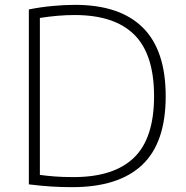

<svg xmlns="http://www.w3.org/2000/svg" viewBox="-20 -767 766 792"><path d="M278.5 5Q233.5 5 192.8 2.5Q152 0 99 -6.5V-728Q145.5 -737.5 195.2 -742.2Q245 -747 289.5 -747Q474 -747 568.8 -653.5Q663.5 -560 663.5 -370Q663.5 -178 566.2 -86.5Q469 5 278.5 5ZM283.5 -36.5Q449.5 -36.5 532.5 -116.5Q615.5 -196.5 615.5 -370Q615.5 -543 533.8 -624Q452 -705 288 -705Q254 -705 218.5 -702Q183 -699 144.5 -693V-45.5Q174.5 -41.5 207.2 -39Q240 -36.5 283.5 -36.5Z"/></svg>

Font: Encode Sans SmExp XLt
Style: Regular
Weight: 200
Width: 6
Designer: Multiple Designers
Foundry: Impallari Type
Version: Version 3.002; ttfautohint (v1.8.3) -l 8 -r 50 -G 200 -x 14 